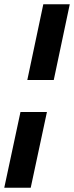

<svg xmlns="http://www.w3.org/2000/svg" viewBox="-20 -770 347 900"><path d="M108 -395H232L307 -750H183ZM0 110H124L200 -245H76Z"/></svg>

Font: Geist SemiBold
Style: Italic
Weight: 600
Italic angle: -12°
Designer: Basement.studio, Andrés Briganti, Mateo Zaragoza
Foundry: Basement.studio, Vercel, Andrés Briganti, Guido Ferreyra, Mateo Zaragoza
Version: Version 1.500